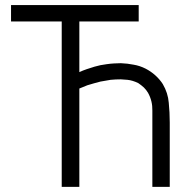

<svg xmlns="http://www.w3.org/2000/svg" viewBox="-20 -727 761 755"><path d="M292 -443.4Q306.6 -450.2 321.3 -455.1Q335.9 -460 351.6 -464.8Q363.3 -467.8 375 -470.7Q386.7 -472.7 399.4 -474.6Q413.1 -476.6 427.7 -477.5Q441.4 -478.5 455.1 -478.5Q481.4 -477.5 504.9 -472.7Q529.3 -468.8 552.7 -457Q573.2 -446.3 589.8 -431.6Q607.4 -416 620.1 -396.5Q640.6 -361.3 643.6 -323.2Q647.5 -285.2 647.5 -245.1Q647.5 -220.7 647.5 -196.3Q647.5 -172.9 647.5 -148.4Q647.5 -126 647.5 -102.5Q647.5 -80.1 647.5 -57.6Q647.5 -41 647.5 -24.4Q647.5 -8.8 647.5 7.8Q645.5 7.8 643.6 7.8Q641.6 7.8 639.6 7.8Q633.8 7.8 627.9 7.8Q621.1 7.8 615.2 7.8Q611.3 7.8 607.4 7.8Q602.5 7.8 598.6 7.8Q593.8 7.8 588.9 7.8Q584 7.8 579.1 7.8Q579.1 5.9 579.1 3.9Q579.1 2 579.1 0Q579.1 -32.2 579.1 -65.4Q579.1 -97.7 579.1 -130.9Q579.1 -153.3 579.1 -174.8Q579.1 -197.3 579.1 -219.7Q579.1 -254.9 579.1 -292Q580.1 -329.1 562.5 -361.3Q555.7 -373 545.9 -382.8Q535.2 -392.6 523.4 -400.4Q501 -411.1 481.4 -413.1Q462.9 -415 455.1 -415Q434.6 -415 415 -413.1Q395.5 -410.2 375 -406.2Q362.3 -403.3 349.6 -399.4Q335.9 -395.5 323.2 -391.6Q306.6 -384.8 306.6 -384.8Q306.6 -384.8 292 -378.9Q292 -334 292 -289.1Q292 -244.1 292 -198.2Q292 -168 292 -137.7Q292 -107.4 292 -76.2Q292 -55.7 292 -34.2Q292 -13.7 292 7.8Q290 7.8 288.1 7.8Q286.1 7.8 284.2 7.8Q278.3 7.8 272.5 7.8Q265.6 7.8 259.8 7.8Q255.9 7.8 252 7.8Q247.1 7.8 243.2 7.8Q238.3 7.8 233.4 7.8Q227.5 7.8 222.7 7.8Q222.7 5.9 222.7 3.9Q222.7 2 222.7 0Q222.7 -74.2 222.7 -147.5Q222.7 -221.7 222.7 -295.9Q222.7 -346.7 222.7 -396.5Q222.7 -447.3 222.7 -498Q222.7 -534.2 222.7 -570.3Q222.7 -606.4 222.7 -642.6Q202.1 -642.6 181.6 -642.6Q160.2 -642.6 139.6 -642.6Q124 -642.6 108.4 -642.6Q92.8 -642.6 77.1 -642.6Q63.5 -642.6 49.8 -642.6Q36.1 -642.6 23.4 -642.6Q23.4 -644.5 23.4 -646.5Q23.4 -648.4 23.4 -650.4Q23.4 -655.3 23.4 -661.1Q23.4 -667 23.4 -672.9Q23.4 -676.8 23.4 -680.7Q23.4 -684.6 23.4 -688.5Q23.4 -693.4 23.4 -698.2Q23.4 -703.1 23.4 -707Q24.4 -707 26.4 -707Q28.3 -707 30.3 -707Q85.9 -707 141.6 -707Q196.3 -707 252 -707Q290 -707 328.1 -707Q366.2 -707 404.3 -707Q434.6 -707 464.8 -707Q495.1 -707 525.4 -707Q525.4 -706.1 525.4 -704.1Q525.4 -702.1 525.4 -700.2Q525.4 -694.3 525.4 -688.5Q525.4 -682.6 525.4 -677.7Q525.4 -673.8 525.4 -669.9Q525.4 -666 525.4 -662.1Q525.4 -657.2 525.4 -652.3Q525.4 -647.5 525.4 -642.6Q523.4 -642.6 521.5 -642.6Q519.5 -642.6 517.6 -642.6Q491.2 -642.6 464.8 -642.6Q438.5 -642.6 411.1 -642.6Q393.6 -642.6 375 -642.6Q357.4 -642.6 338.9 -642.6Q327.1 -642.6 315.4 -642.6Q303.7 -642.6 292 -642.6Q292 -619.1 292 -596.7Q292 -574.2 292 -550.8Q292 -534.2 292 -516.6Q292 -500 292 -482.4Q292 -477.5 292 -471.7Q292 -465.8 292 -460Q292 -456.1 292 -452.1Q292 -447.3 292 -443.4Z"/></svg>

Font: LeFont
Style: Light
Weight: 300
Designer: Leryon MEDIA
Version: Version 1.0